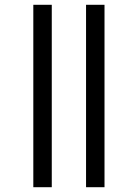

<svg xmlns="http://www.w3.org/2000/svg" viewBox="-20 -781 575 801"><path d="M119 0V-761H196V0ZM339 0V-761H416V0Z"/></svg>

Font: Noto Sans SemiCondensed
Style: Regular
Weight: 400
Width: 4
Designer: Monotype Design Team
Foundry: Monotype Imaging Inc.
Version: Version 2.013; ttfautohint (v1.8.4.7-5d5b)